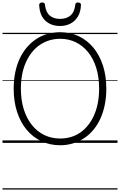

<svg xmlns="http://www.w3.org/2000/svg" viewBox="-20 -1149 965 1544"><path d="M464 19Q381 19 312.5 -13.5Q244 -46 194 -106Q144 -166 117 -250Q90 -334 90 -436Q90 -504 102 -564Q114 -624 137 -674.5Q160 -725 193.5 -765Q227 -805 268.5 -833Q310 -861 359.5 -875.5Q409 -890 464 -890Q546 -890 614 -857.5Q682 -825 731.5 -765Q781 -705 808 -621.5Q835 -538 835 -436Q835 -368 823 -308Q811 -248 788 -197Q765 -146 732 -106Q699 -66 657.5 -38.5Q616 -11 567.5 4Q519 19 464 19ZM464 -35Q509 -35 550 -47Q591 -59 626 -83.5Q661 -108 688.5 -142.5Q716 -177 736 -221.5Q756 -266 766.5 -320Q777 -374 777 -436Q777 -529 754 -603Q731 -677 688.5 -729.5Q646 -782 589 -809.5Q532 -837 464 -837Q418 -837 377 -824.5Q336 -812 300.5 -788Q265 -764 237.5 -729.5Q210 -695 189.5 -650.5Q169 -606 158.5 -552Q148 -498 148 -436Q148 -343 171.5 -269Q195 -195 237.5 -142.5Q280 -90 337.5 -62.5Q395 -35 464 -35ZM463 -940Q391 -940 345 -982.5Q299 -1025 295 -1109Q295 -1118 301 -1123.5Q307 -1129 319 -1129Q331 -1129 336 -1124Q341 -1119 342 -1109Q348 -1052 379.5 -1024.5Q411 -997 463 -997Q515 -997 547 -1024.5Q579 -1052 585 -1109Q586 -1119 590.5 -1124Q595 -1129 606 -1129Q619 -1129 625.5 -1123.5Q632 -1118 631 -1109Q629 -1054 606.5 -1016.5Q584 -979 547 -959.5Q510 -940 463 -940ZM0 365H925V375H0ZM0 -20H925V0H0ZM0 -505H925V-500H0ZM0 -885H925V-875H0Z"/></svg>

Font: Playwrite AT Guides
Style: Regular
Weight: 400
Designer: Veronika Burian, José Scaglione
Foundry: TypeTogether
Version: Version 1.003